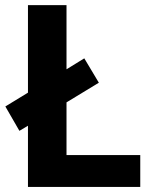

<svg xmlns="http://www.w3.org/2000/svg" viewBox="-20 -734 605 754"><path d="M530.8 0V-125H241.2V-332L368.2 -409.2L311 -504.9L241.2 -461.9V-713.9H89.8V-370.1L1 -315.9L56.2 -220.2L89.8 -240.2V0Z"/></svg>

Font: Noto Reveo Sans
Style: Bold
Weight: 700
Designer: Monotype Design team
Foundry: Monotype Imaging Inc.
Version: Version 1.04